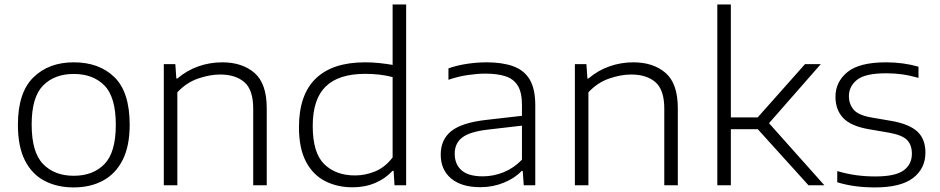

<svg xmlns="http://www.w3.org/2000/svg" viewBox="-20 -828 4201 858"><path d="M309.5 9.5Q235 9.5 178.8 -20Q122.5 -49.5 91.2 -111.5Q60 -173.5 60 -270.5Q60 -414 128.8 -481.8Q197.5 -549.5 309.5 -549.5Q423.5 -549.5 491.5 -483Q559.5 -416.5 559.5 -270.5Q559.5 -175 528 -113Q496.5 -51 440.2 -20.8Q384 9.5 309.5 9.5ZM309.5 -42.5Q396 -42.5 446.8 -94.8Q497.5 -147 497.5 -270Q497.5 -394 446.8 -445.8Q396 -497.5 309.5 -497.5Q223.5 -497.5 172.5 -445.8Q121.5 -394 121.5 -271.5Q121.5 -147.5 172.5 -95Q223.5 -42.5 309.5 -42.5Z M712 0V-541.5H763.5L768 -477H772.5Q813.5 -512.5 865.2 -531Q917 -549.5 973 -549.5Q1062.5 -549.5 1117.2 -502.2Q1172 -455 1172 -344V0H1111.5V-343Q1111.5 -426.5 1072 -460.8Q1032.5 -495 963.5 -495Q917.5 -495 865.2 -477Q813 -459 772.5 -415.5V0Z M1556 9Q1486.5 9 1432.2 -19Q1378 -47 1347 -106.2Q1316 -165.5 1316 -259.5Q1316 -404.5 1391 -477Q1466 -549.5 1611.5 -549.5Q1645 -549.5 1676.8 -546Q1708.5 -542.5 1734.5 -538V-808H1795V0H1743L1739 -64.5H1734Q1702.5 -30 1656.8 -10.5Q1611 9 1556 9ZM1566.5 -44Q1612.5 -44 1656.8 -62.2Q1701 -80.5 1734.5 -124.5V-483.5Q1680 -498 1612 -498Q1493.5 -498 1435.5 -441.5Q1377.5 -385 1377.5 -265Q1377.5 -144.5 1429.2 -94.2Q1481 -44 1566.5 -44Z M2127 8.5Q2042 8.5 1995.8 -30.5Q1949.5 -69.5 1949.5 -137Q1949.5 -205 1997.5 -242.8Q2045.5 -280.5 2155.5 -292.5L2312.5 -310.5V-360Q2312.5 -415 2293.8 -445.2Q2275 -475.5 2238.8 -487.2Q2202.5 -499 2149.5 -499Q2114.5 -499 2071 -492.8Q2027.5 -486.5 1984 -471.5V-522.5Q2021.5 -536 2067 -542.8Q2112.5 -549.5 2154.5 -549.5Q2224.5 -549.5 2273.2 -532Q2322 -514.5 2347 -472.8Q2372 -431 2372 -358V0H2320.5L2316 -64H2311Q2280.5 -31.5 2231.2 -11.5Q2182 8.5 2127 8.5ZM2012 -141Q2012 -94 2042.5 -67Q2073 -40 2137.5 -40Q2185.5 -40 2231 -58.5Q2276.5 -77 2312.5 -114.5V-266.5L2157.5 -248.5Q2078.5 -239 2045.2 -213.2Q2012 -187.5 2012 -141Z M2549 0V-541.5H2600.5L2605 -477H2609.5Q2650.5 -512.5 2702.2 -531Q2754 -549.5 2810 -549.5Q2899.5 -549.5 2954.2 -502.2Q3009 -455 3009 -344V0H2948.5V-343Q2948.5 -426.5 2909 -460.8Q2869.5 -495 2800.5 -495Q2754.5 -495 2702.2 -477Q2650 -459 2609.5 -415.5V0Z M3185.5 0V-808H3246V-303.5H3366L3577.5 -541.5H3648L3416.5 -277.5L3664 0H3593L3366.5 -250.5H3246V0Z M3890 9.5Q3843 9.5 3802 4Q3761 -1.5 3721.5 -13.5V-63.5Q3768 -50 3808.5 -44.8Q3849 -39.5 3892 -39.5Q3981 -39.5 4018 -66.5Q4055 -93.5 4055 -141Q4055 -180.5 4033 -202.8Q4011 -225 3950.5 -235.5L3863 -250.5Q3782 -264.5 3747.8 -301Q3713.5 -337.5 3713.5 -395.5Q3713.5 -462 3766.8 -505.8Q3820 -549.5 3940 -549.5Q4016 -549.5 4084.5 -530V-480Q4045.5 -491 4011.2 -495.8Q3977 -500.5 3940.5 -500.5Q3846 -500.5 3809.8 -471.2Q3773.5 -442 3773.5 -398Q3773.5 -364 3794 -338.8Q3814.5 -313.5 3874 -303L3961.5 -288Q4042.5 -274 4079 -240.5Q4115.5 -207 4115.5 -146Q4115.5 -75 4060.5 -32.8Q4005.5 9.5 3890 9.5Z"/></svg>

Font: Encode Sans Expanded Light
Style: Regular
Weight: 300
Width: 7
Designer: Multiple Designers
Foundry: Impallari Type
Version: Version 3.000; ttfautohint (v1.8.3) -l 8 -r 50 -G 200 -x 14 